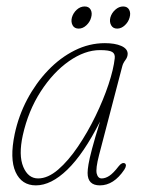

<svg xmlns="http://www.w3.org/2000/svg" viewBox="-20 -566 439 594"><path d="M286.5 -86.5Q275.5 -44 279.2 -29Q283 -14 294.5 -14Q306 -14 318.2 -22Q330.5 -30 347 -51.5Q357.5 -65 366.5 -60.5Q373.5 -55 364.5 -41Q332 7.5 289 7.5Q251 7.5 251 -31Q251 -41 253.8 -57.8Q256.5 -74.5 264.8 -105.8Q273 -137 289.5 -190Q238.5 -89.5 188.2 -41Q138 7.5 91 7.5Q47 7.5 28.2 -33.8Q9.5 -75 25.5 -151.5Q37.5 -208 64.2 -258.5Q91 -309 128.5 -348.2Q166 -387.5 211 -410Q256 -432.5 304.5 -432.5Q335.5 -432.5 355 -424Q374.5 -415.5 375 -400Q375 -389.5 367.8 -380Q360.5 -370.5 358 -360ZM50.5 -147.5Q37 -85.5 52 -49.8Q67 -14 98 -14Q128 -14 159.8 -41.2Q191.5 -68.5 221.2 -112.5Q251 -156.5 275.5 -207Q300 -257.5 315.8 -305Q331.5 -352.5 335 -386Q336.5 -399.5 327.2 -405.2Q318 -411 289.5 -411Q242.5 -411 193.5 -376.8Q144.5 -342.5 106 -283Q67.5 -223.5 50.5 -147.5ZM223.5 -477.5Q210 -477.5 204.5 -488Q199 -498.5 202.5 -512Q206.5 -526 217.5 -536Q228.5 -546 242 -546Q255 -546 260.5 -536Q266 -526 262 -512Q258.5 -498.5 247.5 -488Q236.5 -477.5 223.5 -477.5ZM342.5 -477.5Q329.5 -477.5 323.8 -488Q318 -498.5 321.5 -512Q325.5 -526 336.8 -536Q348 -546 361 -546Q374 -546 379.5 -536Q385 -526 381 -512Q377.5 -498.5 366.5 -488Q355.5 -477.5 342.5 -477.5Z"/></svg>

Font: Fraunces 144pt S100 Thin
Style: Italic
Weight: 100
Italic angle: -16°
Version: Version 1.000; ttfautohint (v1.8.3)